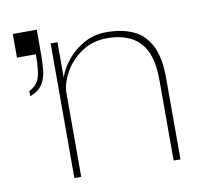

<svg xmlns="http://www.w3.org/2000/svg" viewBox="-65 -595 692 663"><g transform="rotate(-10 281.5 -263.5)"><path d="M144 0V-472H168V-348Q177 -377 201 -407Q225 -437 260.5 -457Q296 -477 339 -477Q392 -477 431.5 -460Q471 -443 493.5 -401Q516 -359 516 -285V0H492V-283Q492 -374 453 -415Q414 -456 339 -456Q288 -456 250 -430.5Q212 -405 191 -368.5Q170 -332 168 -299V0ZM43 -305V-323Q71 -337 79 -362Q87 -387 87 -436V-444H21V-527H105V-436Q105 -412 102.5 -385.5Q100 -359 87 -337.5Q74 -316 43 -305Z"/></g></svg>

Font: Lil Grotesk Thin
Style: Regular
Weight: 100
Designer: Bastien Sozeau
Foundry: NBR — Bastien Sozeau
Version: Version 3.003; ttfautohint (v1.8.4.7-5d5b);gftools[0.9.33]